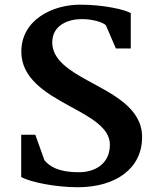

<svg xmlns="http://www.w3.org/2000/svg" viewBox="-20 -785 664 818"><path d="M70.3 -30.8C110.8 -8.3 218.3 12.7 311.5 12.7C472.7 12.7 585.4 -66.9 585.4 -200.7C585.9 -324.2 461.4 -382.8 354.5 -441.4C273.9 -485.4 202.6 -531.2 202.6 -604.5C203.1 -681.2 275.4 -703.6 327.6 -703.6C371.1 -704.1 418 -690.9 431.2 -677.2L473.6 -578.6H537.1V-729C513.2 -743.7 423.3 -765.1 321.3 -765.1C204.1 -765.1 71.3 -701.2 70.8 -565.4C70.8 -452.1 171.9 -390.6 269.5 -336.9C360.8 -287.1 448.2 -242.7 448.2 -168.9C448.2 -81.5 377.4 -51.3 317.9 -51.3C264.2 -51.3 206.1 -58.6 169.4 -102.1L130.4 -210.9H70.3Z"/></svg>

Font: Merriweather
Style: Bold
Weight: 700
Designer: Eben Sorkin ( eben@eyebytes.com )
Foundry: Sorkin Type Co.
Version: Version 1.003